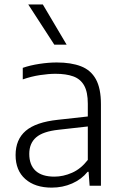

<svg xmlns="http://www.w3.org/2000/svg" viewBox="-20 -828 544 856"><path d="M210.5 8.5Q136 8.5 92.8 -29.8Q49.5 -68 49.5 -136.5Q49.5 -206 94.8 -244.8Q140 -283.5 238.5 -294L392.5 -311L397 -267L241 -249.5Q171.5 -242 141 -215.5Q110.5 -189 110.5 -142Q110.5 -92.5 138.8 -66.5Q167 -40.5 222.5 -40.5Q262 -40.5 301.2 -57.8Q340.5 -75 371.5 -115V-365.5Q371.5 -418 355 -447Q338.5 -476 306.5 -487.5Q274.5 -499 227.5 -499Q197 -499 158.5 -493.2Q120 -487.5 81.5 -474V-525.5Q114.5 -537 155.5 -543.2Q196.5 -549.5 233 -549.5Q297 -549.5 341 -532.5Q385 -515.5 407.5 -474.8Q430 -434 430 -363.5V0H379.5L375 -62H370.5Q343.5 -28.5 301.5 -10Q259.5 8.5 210.5 8.5ZM222 -629 106 -808H171L277 -629Z"/></svg>

Font: Encode Sans Condensed Thin Light
Style: Regular
Weight: 300
Version: Version 3.002